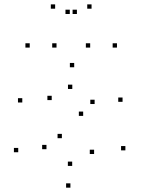

<svg xmlns="http://www.w3.org/2000/svg" viewBox="-20 -848 660 890"><path d="M83.3 -372.9V-392.9H63.3V-372.9ZM266.8 -207.4V-227.4H246.8V-207.4ZM416.2 -134.1V-154.1H396.2V-134.1ZM314.6 -78.9V-98.9H294.6V-78.9ZM195.4 -156.4V-176.4H175.4V-156.4ZM64.5 -142.3V-162.3H44.5V-142.3ZM306.4 21.9V1.9H286.4V21.9ZM561.2 -151V-171H541.2V-151ZM365.5 -310.8V-330.8H345.5V-310.8ZM219.7 -384V-404H199.7V-384ZM315.1 -435.6V-455.6H295.1V-435.6ZM418.6 -365.8V-385.8H398.6V-365.8ZM548.1 -376V-396H528.1V-376ZM323.9 -536.2V-556.2H303.9V-536.2ZM242 -627.4V-647.4H222V-627.4ZM336.5 -783.1V-803.1H316.5V-783.1ZM303.5 -783.1V-803.1H283.5V-783.1ZM398 -627.4V-647.4H378V-627.4ZM522.2 -627.4V-647.4H502.2V-627.4ZM404.4 -807.7V-827.7H384.4V-807.7ZM235.6 -807.7V-827.7H215.6V-807.7ZM117.8 -627.4V-647.4H97.8V-627.4Z"/></svg>

Font: Monaspace Neon Dots Var
Style: Regular
Weight: 400
Designer: Riley Cran and the Lettermatic Team
Version: Version 1.100 (Monaspace Neon Dots)